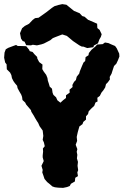

<svg xmlns="http://www.w3.org/2000/svg" viewBox="-33 -895 599 931"><path d="M249 15 233 13 221 9 206 -4 196 -12 183 -27 177 -45 172 -59 174 -71 168 -91 179 -114 174 -132V-141L176 -160L175 -175L184 -186L180 -204L174 -217L177 -236L174 -262L159 -283L152 -299L146 -308L137 -323L131 -334L119 -353L117 -361L106 -374L94 -388L89 -398L76 -410L74 -425L70 -436L60 -453L52 -468L50 -479L39 -492L32 -502L25 -516L22 -531L16 -543L0 -559L-1 -583L-8 -592L-13 -615L-11 -640L-5 -656L7 -663L31 -672L45 -677L53 -672H64L94 -671L108 -654L111 -647L125 -643L134 -632L147 -619L148 -611L157 -594L173 -582L172 -560L179 -548L191 -532L197 -517L199 -504L204 -489L208 -475L219 -465L222 -445L226 -435L239 -423L245 -409L260 -397L273 -409L287 -420V-433L305 -446L304 -460L319 -473L318 -483L326 -498L335 -507L339 -523L351 -538L354 -549L365 -576L372 -592L380 -599L382 -618L396 -627L398 -638L411 -654L429 -669L438 -679L465 -681L476 -689L493 -686L506 -680L525 -672L533 -661L545 -635L546 -621L539 -603L531 -586L520 -575L512 -551L508 -538L499 -522L500 -510L490 -496L481 -487L477 -471L468 -457L459 -446L451 -430L439 -421L440 -403L430 -398L424 -382L409 -368L397 -355L394 -342L384 -331V-315L371 -304L367 -293L352 -282L344 -254L339 -231L341 -212L334 -193L342 -172L339 -159L342 -144L340 -127L345 -110L343 -91L346 -70L342 -59L345 -41L332 -33L330 -15L311 -4L305 7L292 12L273 16ZM94 -676 86 -693 77 -696 69 -708 64 -734 74 -758 87 -769 108 -780 125 -798 137 -807 154 -809 171 -821 192 -836 219 -857 231 -865 251 -871 269 -875 289 -872 310 -855 326 -842 353 -831 366 -817 377 -814 394 -799 420 -788 438 -780 439 -759 450 -750 460 -729 456 -716 449 -704 442 -685 422 -674 420 -666 390 -662 371 -669H364L352 -675L321 -696L302 -712L291 -721L269 -728L235 -715L223 -710L211 -700L180 -684L168 -680L146 -675L126 -678L117 -675Z"/></svg>

Font: Winky Rough
Style: Bold
Weight: 700
Designer: Simon Atzbach
Foundry: typofactur
Version: Version 1.206; ttfautohint (v1.8.4.7-5d5b)